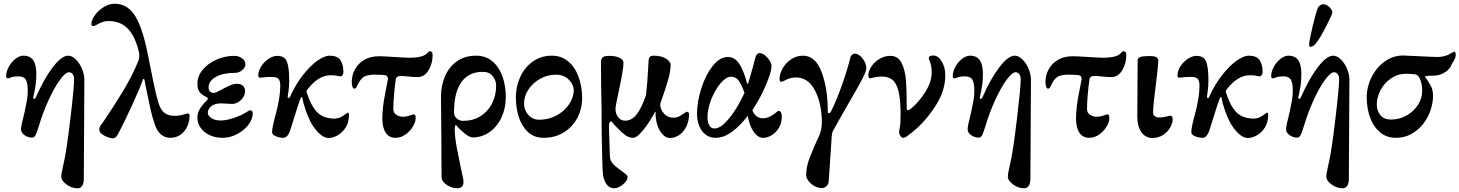

<svg xmlns="http://www.w3.org/2000/svg" viewBox="-20 -726 7837 1031"><path d="M309 222Q309 208 316 178Q323 148 324 141Q337 86 357.5 -85.5Q378 -257 378 -300Q378 -317 370.5 -327.5Q363 -338 350 -338Q332 -338 302.5 -298Q273 -258 242 -191Q211 -124 189 -50Q179 -18 172 -2.5Q165 13 153 13Q130 13 111.5 -0.5Q93 -14 93 -31Q93 -51 107 -103L113 -129Q121 -167 125 -190Q129 -213 129 -240Q129 -282 118 -299Q107 -316 78 -316Q53 -316 40 -310.5Q27 -305 25 -305Q19 -305 16 -307.5Q13 -310 13 -318Q13 -341 27 -367Q41 -393 63 -410Q85 -427 105 -427Q142 -427 158.5 -402.5Q175 -378 175 -329Q175 -297 171.5 -271.5Q168 -246 159 -205L158 -202Q158 -199 160 -197Q162 -195 164 -195Q169 -195 174 -207Q218 -306 264.5 -366.5Q311 -427 346 -427Q366 -427 386.5 -407.5Q407 -388 420 -357.5Q433 -327 433 -297Q433 -177 431 63L430 232Q430 285 396 285Q365 285 337 264.5Q309 244 309 222Z M513 -30Q513 -39 516 -45Q519 -51 523.5 -57Q528 -63 530 -65Q592 -156 642 -239Q692 -322 724 -402Q728 -413 728 -426Q728 -438 726 -446Q706 -531 666.5 -572Q627 -613 562 -613Q534 -613 505 -596Q488 -586 481 -586Q475 -586 473 -588.5Q471 -591 471 -599Q471 -618 489 -643.5Q507 -669 536 -687.5Q565 -706 596 -706Q667 -706 708 -636.5Q749 -567 777 -418Q793 -337 806 -274.5Q819 -212 831 -173Q843 -135 864 -119.5Q885 -104 917 -104Q942 -104 963 -110.5Q984 -117 987 -117Q998 -117 998 -105Q998 -78 987 -50.5Q976 -23 952 -4.5Q928 14 893 14Q866 14 844.5 -4Q823 -22 811 -59Q798 -95 788 -140.5Q778 -186 763 -259L756 -296Q755 -301 752 -302Q749 -303 747 -298Q731 -252 690.5 -163.5Q650 -75 621 -20Q612 -1 604 8Q596 17 587 17Q568 17 540.5 2.5Q513 -12 513 -30Z M1040 -97Q1040 -122 1056.5 -146.5Q1073 -171 1089 -185Q1096 -191 1096 -196Q1096 -202 1088 -205Q1063 -217 1051.5 -232Q1040 -247 1040 -277Q1040 -317 1068 -351Q1096 -385 1141.5 -405.5Q1187 -426 1238 -426Q1263 -426 1280.5 -412.5Q1298 -399 1298 -380Q1298 -365 1281 -350Q1264 -335 1244 -335Q1178 -335 1139 -313Q1100 -291 1100 -257Q1100 -243 1107.5 -235Q1115 -227 1129 -227Q1138 -227 1170 -245Q1198 -260 1216.5 -268Q1235 -276 1251 -276Q1274 -276 1285 -265Q1296 -254 1296 -237Q1296 -210 1274 -189Q1252 -168 1227 -168L1204 -169Q1182 -171 1169 -171Q1153 -171 1141 -168Q1120 -163 1108 -149.5Q1096 -136 1096 -120Q1096 -104 1115.5 -91.5Q1135 -79 1165 -79Q1195 -79 1234 -92Q1273 -105 1297 -120Q1320 -134 1322 -134Q1337 -134 1337 -117Q1337 -86 1313.5 -55.5Q1290 -25 1252.5 -5.5Q1215 14 1176 14Q1118 14 1079 -17Q1040 -48 1040 -97Z M1647 -73Q1633 -100 1620.5 -136.5Q1608 -173 1603 -202Q1603 -205 1600 -205Q1598 -205 1594 -198Q1583 -171 1558 -89L1541 -35Q1527 14 1501 14Q1483 14 1462 6Q1441 -2 1441 -17Q1441 -42 1462 -118Q1472 -154 1478.5 -194Q1485 -234 1485 -265Q1485 -293 1475 -303Q1465 -313 1438 -313Q1414 -313 1399 -311Q1384 -309 1379 -309Q1372 -309 1369.5 -311.5Q1367 -314 1367 -322Q1367 -345 1382.5 -369.5Q1398 -394 1422 -410Q1446 -426 1469 -426Q1508 -426 1520.5 -395.5Q1533 -365 1533 -294Q1533 -262 1528 -227L1525 -207Q1524 -204 1526 -202Q1528 -200 1530 -200Q1533 -200 1535 -202Q1537 -204 1540 -212Q1568 -273 1606.5 -322.5Q1645 -372 1683.5 -399.5Q1722 -427 1750 -427Q1792 -427 1808 -403Q1824 -379 1824 -339Q1824 -330 1819.5 -323Q1815 -316 1808 -316Q1803 -316 1789.5 -319Q1776 -322 1755 -322Q1690 -322 1632 -247Q1624 -239 1627 -230Q1648 -162 1680 -126.5Q1712 -91 1773 -89Q1793 -89 1808.5 -96.5Q1824 -104 1834.5 -112.5Q1845 -121 1846 -121Q1854 -121 1854 -110Q1854 -70 1836.5 -42Q1819 -14 1793.5 0.5Q1768 15 1744 15Q1720 15 1693.5 -10Q1667 -35 1647 -73Z M2033 -86Q2033 -147 2047.5 -219.5Q2062 -292 2063 -300V-304Q2063 -321 2044 -323Q2024 -325 1989 -325Q1952 -325 1932.5 -312.5Q1913 -300 1897 -263Q1891 -250 1884 -250Q1869 -250 1869 -288Q1869 -321 1885.5 -352.5Q1902 -384 1935 -404Q1968 -424 2015 -424Q2041 -424 2099 -420Q2157 -416 2180 -416Q2239 -416 2263 -432Q2270 -436 2276.5 -443.5Q2283 -451 2287 -451Q2295 -451 2299 -446.5Q2303 -442 2303 -430Q2303 -385 2281 -348.5Q2259 -312 2222 -312Q2209 -312 2196 -313Q2183 -314 2173 -315Q2149 -318 2134 -318Q2120 -318 2113 -313.5Q2106 -309 2105 -298Q2100 -265 2096 -219.5Q2092 -174 2092 -140Q2092 -120 2108.5 -109.5Q2125 -99 2144 -99Q2161 -99 2179 -105Q2189 -108 2193.5 -110Q2198 -112 2199 -112Q2207 -112 2209.5 -108Q2212 -104 2212 -92Q2212 -71 2197 -46Q2182 -21 2157 -3.5Q2132 14 2104 14Q2070 14 2052 -12Q2034 -38 2033 -86Z M2351 224 2350 29Q2348 -133 2348 -206Q2348 -267 2370 -317.5Q2392 -368 2434.5 -397.5Q2477 -427 2536 -427Q2589 -427 2625 -396Q2661 -365 2678.5 -314.5Q2696 -264 2696 -205Q2696 -145 2673 -95.5Q2650 -46 2609 -17Q2568 12 2517 12Q2502 12 2475 -9.5Q2448 -31 2432 -51Q2431 -54 2428 -54Q2422 -54 2422 -33Q2422 13 2434 73Q2439 100 2446 133Q2453 166 2456 182Q2469 237 2469 250Q2469 285 2435 285Q2406 285 2378.5 266.5Q2351 248 2351 224ZM2644 -266Q2644 -295 2625.5 -317.5Q2607 -340 2576 -340Q2500 -342 2459 -287Q2418 -232 2418 -122Q2418 -102 2433 -89.5Q2448 -77 2466 -77Q2519 -77 2559 -101.5Q2599 -126 2621.5 -169Q2644 -212 2644 -266Z M2750 -202Q2750 -261 2773.5 -312.5Q2797 -364 2841 -395.5Q2885 -427 2943 -427Q2995 -427 3031.5 -396Q3068 -365 3087 -313Q3106 -261 3106 -199Q3106 -142 3080.5 -93.5Q3055 -45 3008 -15.5Q2961 14 2899 14Q2848 14 2814.5 -17.5Q2781 -49 2765.5 -98.5Q2750 -148 2750 -202ZM3061 -245Q3057 -278 3031 -301.5Q3005 -325 2966 -325Q2921 -325 2881.5 -303.5Q2842 -282 2818 -246Q2794 -210 2794 -170Q2794 -135 2817 -109Q2840 -83 2876 -83Q2925 -83 2967.5 -105.5Q3010 -128 3035.5 -165.5Q3061 -203 3061 -245Z M3219 220Q3214 194 3211 0Q3211 -156 3208 -264L3207 -388Q3207 -409 3215.5 -417.5Q3224 -426 3252 -426Q3285 -426 3306.5 -416Q3328 -406 3328 -388Q3328 -353 3302 -234Q3285 -155 3285 -141Q3285 -116 3299 -97Q3313 -78 3337 -78Q3371 -78 3397 -109.5Q3423 -141 3449 -215Q3457 -286 3461 -370L3463 -404Q3465 -416 3470.5 -421.5Q3476 -427 3489 -427Q3530 -427 3555.5 -411.5Q3581 -396 3581 -378Q3581 -343 3566.5 -293Q3552 -243 3525 -168Q3525 -139 3545 -116.5Q3565 -94 3596 -94Q3612 -94 3625.5 -100.5Q3639 -107 3652 -116.5Q3665 -126 3668 -126Q3672 -126 3676 -122.5Q3680 -119 3680 -115Q3680 -75 3665 -45.5Q3650 -16 3626.5 -0.5Q3603 15 3579 15Q3551 15 3529.5 -14.5Q3508 -44 3502 -90Q3500 -102 3500 -110L3501 -125L3498 -126Q3492 -113 3470 -78Q3448 -43 3422.5 -14.5Q3397 14 3379 14Q3357 14 3337 -1Q3317 -16 3293 -41L3278 -57Q3265 -74 3261 -74Q3250 -74 3250 -45L3253 54L3255 111Q3255 136 3272.5 154.5Q3290 173 3319 193Q3335 204 3342.5 211Q3350 218 3350 224Q3350 244 3325 264.5Q3300 285 3278 285Q3234 285 3219 220Z M3723 -116Q3723 -180 3746 -252Q3769 -324 3807 -372Q3845 -420 3888 -420Q3925 -420 3949 -384.5Q3973 -349 3991 -280Q3992 -276 3994.5 -276Q3997 -276 3998 -280Q4026 -374 4035 -413Q4042 -441 4060 -441Q4079 -441 4101 -416Q4123 -391 4123 -371Q4123 -341 4093 -270Q4063 -199 4020 -134Q4038 -91 4075 -91Q4097 -91 4115 -100.5Q4133 -110 4143 -118.5Q4153 -127 4156 -129Q4160 -131 4163 -131Q4166 -131 4170 -127Q4178 -120 4178 -98Q4178 -65 4162.5 -39.5Q4147 -14 4124 0Q4101 14 4078 14Q4050 14 4027.5 -17.5Q4005 -49 3995 -104Q3956 -52 3911.5 -19Q3867 14 3823 14Q3778 14 3750.5 -22Q3723 -58 3723 -116ZM3950 -172Q3968 -207 3978 -227Q3961 -275 3945.5 -294.5Q3930 -314 3906 -314Q3879 -314 3849 -278.5Q3819 -243 3799 -191.5Q3779 -140 3779 -98Q3779 -70 3788.5 -53Q3798 -36 3816 -36Q3845 -36 3880 -73Q3915 -110 3950 -172Z M4309 212Q4309 169 4329.5 116.5Q4350 64 4380 0Q4395 -33 4393 -87Q4389 -180 4354 -244.5Q4319 -309 4255 -310Q4226 -310 4203.5 -298.5Q4181 -287 4178 -287Q4171 -287 4168.5 -290Q4166 -293 4166 -302Q4166 -329 4182.5 -358.5Q4199 -388 4228 -407.5Q4257 -427 4292 -427Q4359 -427 4392 -338.5Q4425 -250 4425 -131Q4425 -118 4431 -118Q4435 -118 4437.5 -120.5Q4440 -123 4443 -129Q4474 -191 4503.5 -276Q4533 -361 4547 -420Q4549 -426 4555.5 -432Q4562 -438 4569 -438Q4592 -438 4612 -412Q4632 -386 4632 -359Q4632 -343 4608.5 -298.5Q4585 -254 4536 -170Q4522 -146 4497 -102Q4472 -58 4455 -27Q4450 -19 4448 -8.5Q4446 2 4446 7L4441 85L4430 247Q4429 264 4417.5 274Q4406 284 4393 284Q4363 284 4336 261Q4309 238 4309 212Z M4808 -19Q4808 -21 4812 -42.5Q4816 -64 4816 -109Q4816 -191 4805 -235.5Q4794 -280 4772 -297.5Q4750 -315 4715 -315Q4695 -315 4677.5 -311Q4660 -307 4655 -306H4651Q4647 -306 4645 -309.5Q4643 -313 4643 -322Q4643 -344 4659 -368.5Q4675 -393 4702.5 -409.5Q4730 -426 4761 -426Q4802 -426 4821 -389Q4840 -352 4844.5 -296.5Q4849 -241 4849 -146Q4849 -134 4854 -134Q4860 -134 4871 -142Q4911 -174 4947 -229.5Q4983 -285 4983 -337Q4983 -370 4975.5 -389Q4968 -408 4967 -412Q4967 -428 4991 -428Q5018 -428 5037 -396Q5056 -364 5056 -322Q5056 -239 5004 -158Q4952 -77 4885 -21Q4879 -17 4865 -5.5Q4851 6 4843.5 10Q4836 14 4830 14Q4822 14 4815 4Q4808 -6 4808 -19Z M5392 222Q5392 208 5399 178Q5406 148 5407 141Q5420 86 5440.5 -85.5Q5461 -257 5461 -300Q5461 -317 5453.5 -327.5Q5446 -338 5433 -338Q5415 -338 5385.5 -298Q5356 -258 5325 -191Q5294 -124 5272 -50Q5262 -18 5255 -2.5Q5248 13 5236 13Q5213 13 5194.5 -0.5Q5176 -14 5176 -31Q5176 -51 5190 -103L5196 -129Q5204 -167 5208 -190Q5212 -213 5212 -240Q5212 -282 5201 -299Q5190 -316 5161 -316Q5136 -316 5123 -310.5Q5110 -305 5108 -305Q5102 -305 5099 -307.5Q5096 -310 5096 -318Q5096 -341 5110 -367Q5124 -393 5146 -410Q5168 -427 5188 -427Q5225 -427 5241.5 -402.5Q5258 -378 5258 -329Q5258 -297 5254.5 -271.5Q5251 -246 5242 -205L5241 -202Q5241 -199 5243 -197Q5245 -195 5247 -195Q5252 -195 5257 -207Q5301 -306 5347.5 -366.5Q5394 -427 5429 -427Q5449 -427 5469.5 -407.5Q5490 -388 5503 -357.5Q5516 -327 5516 -297Q5516 -177 5514 63L5513 232Q5513 285 5479 285Q5448 285 5420 264.5Q5392 244 5392 222Z M5758 -86Q5758 -147 5772.5 -219.5Q5787 -292 5788 -300V-304Q5788 -321 5769 -323Q5749 -325 5714 -325Q5677 -325 5657.5 -312.5Q5638 -300 5622 -263Q5616 -250 5609 -250Q5594 -250 5594 -288Q5594 -321 5610.5 -352.5Q5627 -384 5660 -404Q5693 -424 5740 -424Q5766 -424 5824 -420Q5882 -416 5905 -416Q5964 -416 5988 -432Q5995 -436 6001.5 -443.5Q6008 -451 6012 -451Q6020 -451 6024 -446.5Q6028 -442 6028 -430Q6028 -385 6006 -348.5Q5984 -312 5947 -312Q5934 -312 5921 -313Q5908 -314 5898 -315Q5874 -318 5859 -318Q5845 -318 5838 -313.5Q5831 -309 5830 -298Q5825 -265 5821 -219.5Q5817 -174 5817 -140Q5817 -120 5833.5 -109.5Q5850 -99 5869 -99Q5886 -99 5904 -105Q5914 -108 5918.5 -110Q5923 -112 5924 -112Q5932 -112 5934.5 -108Q5937 -104 5937 -92Q5937 -71 5922 -46Q5907 -21 5882 -3.5Q5857 14 5829 14Q5795 14 5777 -12Q5759 -38 5758 -86Z M6087 -103 6089 -402Q6089 -415 6103 -420Q6117 -425 6153 -425Q6181 -425 6190.5 -418.5Q6200 -412 6200 -398Q6200 -382 6188 -282Q6172 -162 6172 -122Q6172 -95 6209 -95Q6223 -95 6240.5 -99.5Q6258 -104 6263 -105Q6277 -105 6277 -86Q6277 -65 6263.5 -41Q6250 -17 6225 -1Q6200 15 6168 15Q6132 15 6109.5 -15.5Q6087 -46 6087 -103Z M6583 -73Q6569 -100 6556.5 -136.5Q6544 -173 6539 -202Q6539 -205 6536 -205Q6534 -205 6530 -198Q6519 -171 6494 -89L6477 -35Q6463 14 6437 14Q6419 14 6398 6Q6377 -2 6377 -17Q6377 -42 6398 -118Q6408 -154 6414.5 -194Q6421 -234 6421 -265Q6421 -293 6411 -303Q6401 -313 6374 -313Q6350 -313 6335 -311Q6320 -309 6315 -309Q6308 -309 6305.5 -311.5Q6303 -314 6303 -322Q6303 -345 6318.5 -369.5Q6334 -394 6358 -410Q6382 -426 6405 -426Q6444 -426 6456.5 -395.5Q6469 -365 6469 -294Q6469 -262 6464 -227L6461 -207Q6460 -204 6462 -202Q6464 -200 6466 -200Q6469 -200 6471 -202Q6473 -204 6476 -212Q6504 -273 6542.5 -322.5Q6581 -372 6619.5 -399.5Q6658 -427 6686 -427Q6728 -427 6744 -403Q6760 -379 6760 -339Q6760 -330 6755.5 -323Q6751 -316 6744 -316Q6739 -316 6725.5 -319Q6712 -322 6691 -322Q6626 -322 6568 -247Q6560 -239 6563 -230Q6584 -162 6616 -126.5Q6648 -91 6709 -89Q6729 -89 6744.5 -96.5Q6760 -104 6770.5 -112.5Q6781 -121 6782 -121Q6790 -121 6790 -110Q6790 -70 6772.5 -42Q6755 -14 6729.5 0.5Q6704 15 6680 15Q6656 15 6629.5 -10Q6603 -35 6583 -73Z M7102 222Q7102 208 7109 178Q7116 148 7117 141Q7130 86 7150.5 -85.5Q7171 -257 7171 -300Q7171 -317 7163.5 -327.5Q7156 -338 7143 -338Q7125 -338 7095.5 -298Q7066 -258 7035 -191Q7004 -124 6982 -50Q6972 -18 6965 -2.5Q6958 13 6946 13Q6923 13 6904.5 -0.5Q6886 -14 6886 -31Q6886 -51 6900 -103L6906 -129Q6914 -167 6918 -190Q6922 -213 6922 -240Q6922 -282 6911 -299Q6900 -316 6871 -316Q6846 -316 6833 -310.5Q6820 -305 6818 -305Q6812 -305 6809 -307.5Q6806 -310 6806 -318Q6806 -341 6820 -367Q6834 -393 6856 -410Q6878 -427 6898 -427Q6935 -427 6951.5 -402.5Q6968 -378 6968 -329Q6968 -297 6964.5 -271.5Q6961 -246 6952 -205L6951 -202Q6951 -199 6953 -197Q6955 -195 6957 -195Q6962 -195 6967 -207Q7011 -306 7057.5 -366.5Q7104 -427 7139 -427Q7159 -427 7179.5 -407.5Q7200 -388 7213 -357.5Q7226 -327 7226 -297Q7226 -177 7224 63L7223 232Q7223 285 7189 285Q7158 285 7130 264.5Q7102 244 7102 222ZM7010 -489Q7010 -505 7027.5 -580Q7045 -655 7056 -682Q7060 -692 7069.5 -698Q7079 -704 7088 -703Q7105 -702 7120.5 -686Q7136 -670 7134 -657Q7133 -647 7101.5 -585.5Q7070 -524 7051 -499Q7032 -475 7020 -475Q7013 -475 7011.5 -477.5Q7010 -480 7010 -489Z M7319 -202Q7319 -261 7346 -313.5Q7373 -366 7417.5 -397Q7462 -428 7514 -428Q7530 -428 7602 -424Q7680 -420 7703 -420Q7744 -421 7777 -443Q7783 -446 7786.5 -447.5Q7790 -449 7793 -448Q7797 -441 7797 -431Q7797 -420 7791.5 -409Q7786 -398 7775 -381Q7768 -356 7739.5 -338Q7711 -320 7682 -320Q7642 -320 7631 -315Q7653 -285 7664 -263.5Q7675 -242 7675 -211Q7675 -157 7649.5 -104.5Q7624 -52 7578.5 -19Q7533 14 7476 14Q7423 14 7387.5 -18Q7352 -50 7335.5 -99.5Q7319 -149 7319 -202ZM7617 -238Q7617 -266 7609 -291.5Q7601 -317 7585 -326Q7553 -330 7531 -330Q7486 -330 7449.5 -305Q7413 -280 7393 -241.5Q7373 -203 7373 -165Q7373 -130 7393 -107Q7413 -84 7448 -84Q7495 -84 7533.5 -106Q7572 -128 7594.5 -163.5Q7617 -199 7617 -238Z"/></svg>

Font: EB Garamond SemiBold
Style: Regular
Weight: 600
Designer: Georg Duffner and Octavio Pardo
Foundry: Georg Duffner
Version: Version 1.000